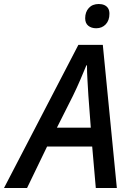

<svg xmlns="http://www.w3.org/2000/svg" viewBox="-75 -938 653 958"><path d="M-55 0 316 -714H438L508 0H403L385 -207H160L60 0ZM209 -301H378L366 -461Q364 -496 361.5 -537Q359 -578 359 -612H356Q342 -578 325.5 -539.5Q309 -501 289 -460ZM405 -797Q381 -797 365.5 -809.5Q350 -822 350 -847Q350 -878 368 -898Q386 -918 418 -918Q434 -918 446 -912.5Q458 -907 464.5 -896.5Q471 -886 471 -869Q471 -836 452.5 -816.5Q434 -797 405 -797Z"/></svg>

Font: Noto Sans Display Medium
Style: Italic
Weight: 500
Italic angle: -12°
Designer: Monotype Design Team
Foundry: Monotype Imaging Inc.
Version: Version 2.003